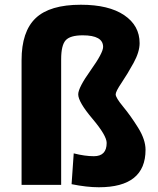

<svg xmlns="http://www.w3.org/2000/svg" viewBox="-20 -780 665 810"><path d="M468 -382Q468 -368 499.5 -330Q531 -292 562.5 -241.5Q594 -191 594 -148Q594 10 397 10Q346 10 282 -3L291 -133Q338 -121 376 -121Q430 -121 430 -177Q430 -208 370 -279Q310 -350 310 -382Q310 -410 362.5 -483.5Q415 -557 415 -582Q415 -631 329 -631Q276 -631 257 -610Q238 -589 238 -530V0H71V-526Q71 -647 130.5 -703.5Q190 -760 321 -760Q439 -760 504 -716Q569 -672 569 -598Q569 -561 543.5 -514.5Q518 -468 493 -431Q468 -394 468 -382Z"/></svg>

Font: M PLUS 1p ExtraBold
Style: Regular
Weight: 800
Version: Version 1.062